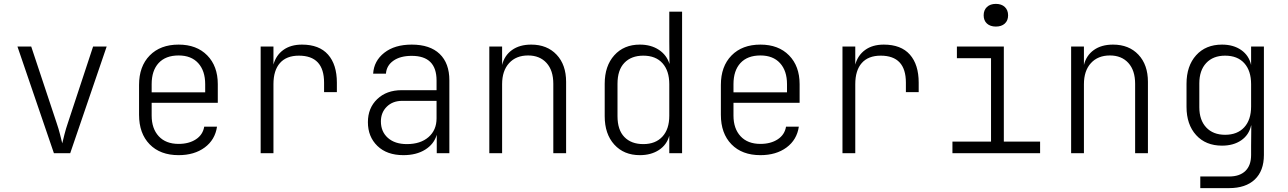

<svg xmlns="http://www.w3.org/2000/svg" viewBox="-20 -790 6640 990"><path d="M258 0 70 -550H141L272 -156Q282 -127 289.5 -97.5Q297 -68 301 -51Q305 -68 312.5 -97.5Q320 -127 330 -156L460 -550H530L342 0Z M901 10Q806 10 751.5 -46Q697 -102 697 -198V-352Q697 -448 752 -504Q807 -560 901 -560Q994 -560 1048.5 -504.5Q1103 -449 1103 -356V-260H762V-194Q762 -127 798.5 -87.5Q835 -48 901 -48Q954 -48 990 -71.5Q1026 -95 1033 -137H1099Q1089 -69 1035.5 -29.5Q982 10 901 10ZM762 -314H1038V-356Q1038 -425 1002 -464.5Q966 -504 901 -504Q834 -504 798 -465Q762 -426 762 -356Z M1324 0V-550H1390V-457Q1403 -505 1441 -532.5Q1479 -560 1537 -560Q1626 -560 1671.5 -508.5Q1717 -457 1717 -364V-315H1651V-364Q1651 -503 1521 -503Q1457 -503 1423.5 -465Q1390 -427 1390 -356V0Z M2060 10Q1975 10 1926 -37.5Q1877 -85 1877 -160Q1877 -233 1925 -279Q1973 -325 2051 -325H2231V-375Q2231 -502 2103 -502Q2044 -502 2008.5 -477Q1973 -452 1970 -410H1904Q1908 -476 1961.5 -518Q2015 -560 2103 -560Q2197 -560 2247 -512Q2297 -464 2297 -376V0H2232V-95Q2218 -47 2172.5 -18.5Q2127 10 2060 10ZM2078 -47Q2148 -47 2189.5 -83Q2231 -119 2231 -180V-270H2054Q2005 -270 1974.5 -240Q1944 -210 1944 -164Q1944 -111 1980 -79Q2016 -47 2078 -47Z M2503 0V-550H2569V-455Q2581 -504 2620 -532Q2659 -560 2719 -560Q2801 -560 2850 -508Q2899 -456 2899 -368V0H2833V-358Q2833 -427 2798 -465.5Q2763 -504 2703 -504Q2641 -504 2605 -464.5Q2569 -425 2569 -356V0Z M3279 10Q3197 10 3147.5 -44.5Q3098 -99 3098 -191V-358Q3098 -450 3147.5 -505Q3197 -560 3279 -560Q3337 -560 3377.5 -533Q3418 -506 3432 -460L3431 -576V-730H3497V0H3431V-90Q3418 -43 3377.5 -16.5Q3337 10 3279 10ZM3297 -47Q3360 -47 3395.5 -85.5Q3431 -124 3431 -193V-356Q3431 -425 3396 -464Q3361 -503 3297 -503Q3235 -503 3199.5 -466Q3164 -429 3164 -358V-191Q3164 -120 3199.5 -83.5Q3235 -47 3297 -47Z M3901 10Q3806 10 3751.5 -46Q3697 -102 3697 -198V-352Q3697 -448 3752 -504Q3807 -560 3901 -560Q3994 -560 4048.5 -504.5Q4103 -449 4103 -356V-260H3762V-194Q3762 -127 3798.5 -87.5Q3835 -48 3901 -48Q3954 -48 3990 -71.5Q4026 -95 4033 -137H4099Q4089 -69 4035.5 -29.5Q3982 10 3901 10ZM3762 -314H4038V-356Q4038 -425 4002 -464.5Q3966 -504 3901 -504Q3834 -504 3798 -465Q3762 -426 3762 -356Z M4324 0V-550H4390V-457Q4403 -505 4441 -532.5Q4479 -560 4537 -560Q4626 -560 4671.5 -508.5Q4717 -457 4717 -364V-315H4651V-364Q4651 -503 4521 -503Q4457 -503 4423.5 -465Q4390 -427 4390 -356V0Z M4891 0V-60H5090V-490H4914V-550H5156V-60H5343V0ZM5115 -653Q5086 -653 5069 -668.5Q5052 -684 5052 -711Q5052 -738 5069 -754Q5086 -770 5115 -770Q5144 -770 5161 -754Q5178 -738 5178 -711Q5178 -684 5161 -668.5Q5144 -653 5115 -653Z M5503 0V-550H5569V-455Q5581 -504 5620 -532Q5659 -560 5719 -560Q5801 -560 5850 -508Q5899 -456 5899 -368V0H5833V-358Q5833 -427 5798 -465.5Q5763 -504 5703 -504Q5641 -504 5605 -464.5Q5569 -425 5569 -356V0Z M6169 180V120H6318Q6372 120 6401.5 91.5Q6431 63 6431 9V-38L6432 -143H6431Q6420 -94 6380 -66.5Q6340 -39 6281 -39Q6197 -39 6147.5 -93.5Q6098 -148 6098 -239V-358Q6098 -450 6147.5 -505Q6197 -560 6281 -560Q6340 -560 6380 -532Q6420 -504 6431 -455V-550H6497V9Q6497 91 6450 135.5Q6403 180 6317 180ZM6297 -95Q6360 -95 6395.5 -133.5Q6431 -172 6431 -241V-356Q6431 -425 6396 -464Q6361 -503 6297 -503Q6235 -503 6199.5 -465Q6164 -427 6164 -360V-237Q6164 -171 6199.5 -133Q6235 -95 6297 -95Z"/></svg>

Font: JetBrains Mono NL ExtraLight
Style: Regular
Weight: 200
Designer: Philipp Nurullin, Konstantin Bulenkov
Foundry: JetBrains
Version: Version 2.304; ttfautohint (v1.8.4.7-5d5b)